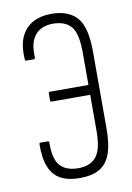

<svg xmlns="http://www.w3.org/2000/svg" viewBox="-78 -711 529 768"><g transform="rotate(-10 186.0 -327.5)"><path d="M185 6Q138 6 107.5 -10Q77 -26 62 -62Q47 -98 48 -155Q48 -161 52 -161H83Q88 -161 88 -154Q87 -87 111.5 -60.5Q136 -34 185 -34Q234 -34 258 -64Q282 -94 282 -169V-315H124Q120 -315 120 -321V-349Q120 -355 124 -355H282V-487Q282 -565 257.5 -593Q233 -621 184 -621Q156 -621 134 -609.5Q112 -598 100 -572Q88 -546 90 -501Q90 -494 85 -494H53Q49 -494 49 -500Q45 -556 61.5 -591.5Q78 -627 110 -644Q142 -661 184 -661Q254 -661 288.5 -622Q323 -583 323 -484V-172Q323 -105 308 -66Q293 -27 262 -10.5Q231 6 185 6Z"/></g></svg>

Font: Sofia Sans Extra Condensed Light
Style: Regular
Weight: 300
Designer: Botio Nikoltchev, Ani Petrova
Foundry: lettersoup
Version: Version 4.101